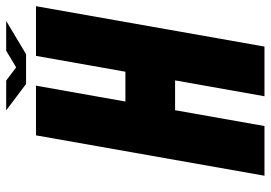

<svg xmlns="http://www.w3.org/2000/svg" viewBox="-144 -708 852 604"><g transform="rotate(-90 282.0 -406.0)"><path d="M187.5 0H31.2L158.2 -718.8H314.5L264.6 -437.5H358.4L408.2 -718.8H564.5L437.5 0H281.2L331.1 -281.2H237.3ZM319.8 -750 236.8 -812.5H330.6L372.1 -781.2L424.3 -812.5H518.1L413.6 -750Z"/></g></svg>

Font: Signwood
Style: Italic
Weight: 400
Italic angle: -10°
Designer: GGBotNet
Foundry: GGBotNet
Version: 0.95